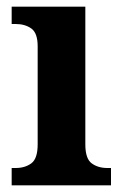

<svg xmlns="http://www.w3.org/2000/svg" viewBox="-20 -556 370 576"><path d="M15 0V-52H27Q55 -52 74 -66Q93 -80 93 -123V-417Q93 -457 74 -470.5Q55 -484 27 -484H15V-536H236V-123Q236 -80 255 -66Q274 -52 302 -52H313V0Z"/></svg>

Font: Noto Serif Khmer SemiCondensed
Style: Bold
Weight: 700
Width: 4
Designer: Danh Hong and the Monotype Design Team
Foundry: Monotype Imaging Inc.
Version: Version 2.004; ttfautohint (v1.8.4.7-5d5b)